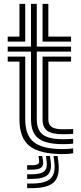

<svg xmlns="http://www.w3.org/2000/svg" viewBox="-20 -790 420 997"><path d="M306 -41.5Q217.8 -41.5 179.4 -71.4Q141 -101.2 141 -170V-522H20V-548H141V-770H171V-548H349V-522H171V-170Q171 -115 202.4 -91.1Q233.8 -67.2 306 -67.2Q337.2 -67.2 360 -69.2V-44.2Q343.8 -41.5 306 -41.5ZM20 -574V-600H81V-770H111V-574ZM201 -574V-770H231V-600H349V-574ZM306 10Q185.5 10 133.2 -31.9Q81 -73.8 81 -170V-470H20V-496H111V-170Q111 -87.2 156.2 -51.5Q201.5 -15.8 306 -15.8Q333.8 -15.8 360 -19.2V5.8Q340.2 10 306 10ZM306 -93Q249.8 -93 225.4 -110.9Q201 -128.8 201 -170V-496H349V-470H231V-170Q231 -142.5 248.5 -130.6Q266 -118.8 306 -118.8Q324.5 -118.8 337.8 -119Q351 -119.2 360 -120V-95Q343.2 -93 306 -93ZM258.2 20H279.2L283.2 53Q292 124.8 260 155.9Q228 187 145.2 187H121V163H145.2Q215 163 242.2 137.4Q269.5 111.8 262.2 53ZM180.2 20H199.2L203.2 43Q207.8 68.8 194.4 79.9Q181 91 145.2 91H121V68H145.2Q168 68 176.5 62.2Q185 56.5 183.2 43ZM218.2 20H239.2L243.2 48Q250.2 96.8 227.5 117.9Q204.8 139 145.2 139H121V115H145.2Q191.5 115 209.4 99.5Q227.2 84 222.2 48Z"/></svg>

Font: Big Shoulders Inline Text Black
Style: Regular
Weight: 900
Designer: Patric King
Foundry: XO Type Co
Version: Version 1.000